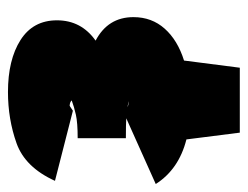

<svg xmlns="http://www.w3.org/2000/svg" viewBox="-103 -397 622 482"><g transform="rotate(-90 208.0 -156.0)"><path d="M297 -5 279 135H116L99 1Q24 -18 -13 -76L152 -150Q138 -151 102 -151V-272Q141 -272 161 -276.5Q181 -281 197 -287Q192 -292 184 -292H185Q185 -294 171 -284L-5 -329Q29 -404 89.5 -425.5Q150 -447 218 -447Q299 -447 348.5 -415.5Q398 -384 398 -324Q398 -263 347 -227Q406 -196 406 -132Q406 -86 377 -53.5Q348 -21 297 -5ZM180 -147Q186 -144 195 -144Z"/></g></svg>

Font: Ysabeau Black
Style: Regular
Weight: 900
Designer: Christian Thalmann (Catharsis Fonts)
Version: Version 0.003